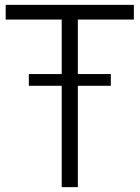

<svg xmlns="http://www.w3.org/2000/svg" viewBox="-20 -770 574 790"><path d="M3.4 -689.5V-750H530.8V-689.5H300.3V-465.3H436V-417H300.3V0H233.9V-417H98.6V-465.3H233.9V-689.5Z"/></svg>

Font: Spartan MB
Style: Regular
Weight: 400
Designer: Matt Bailey, Mirko Velimirovic
Foundry: Matt Bailey
Version: Version 1.005